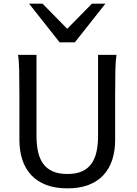

<svg xmlns="http://www.w3.org/2000/svg" viewBox="-20 -1011 743 1043"><path d="M612.8 -712.9Q607.9 -683.6 606.7 -630.1Q605.5 -576.7 605.5 -500.5V-251.5Q605.5 -191.9 589.8 -143.3Q574.2 -94.7 542.2 -60.1Q510.3 -25.4 461.4 -6.6Q412.6 12.2 346.7 12.2Q279.8 12.2 230.7 -6.6Q181.6 -25.4 149.4 -60.1Q117.2 -94.7 101.3 -143.3Q85.4 -191.9 85.4 -251.5V-500.5Q85.4 -572.8 84.2 -628.2Q83 -683.6 78.1 -712.9H178.2V-273.4Q178.2 -225.6 186.5 -187.3Q194.8 -148.9 214.4 -121.8Q233.9 -94.7 266.1 -80.3Q298.3 -65.9 346.7 -65.9Q394 -65.9 425.8 -80.3Q457.5 -94.7 476.8 -121.8Q496.1 -148.9 504.4 -187.3Q512.7 -225.6 512.7 -273.4V-712.9H612.8ZM210.9 -991.2 345.2 -854.5 479.5 -991.2H552.7L386.7 -781.2H303.7L137.7 -991.2Z"/></svg>

Font: Andika DR AuSIL
Style: Regular
Weight: 400
Designer: Annie Olsen & Victor Gaultney
Foundry: SIL International
Version: Version 0.003